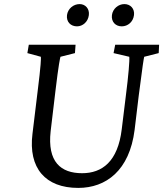

<svg xmlns="http://www.w3.org/2000/svg" viewBox="-20 -909 799 940"><path d="M121 -690 114 -649 180 -631C181 -624 181 -594 164 -460L139 -254C118 -86 202 11 363 11C499 11 614 -74 639 -273L659 -439C678 -589 684 -624 686 -631L757 -649L759 -690H544L536 -649L613 -631C615 -614 609 -540 596 -439L576 -276C557 -118 480 -61 382 -61C278 -61 211 -116 228 -267L251 -460C267 -595 274 -624 276 -631L347 -649L350 -690ZM308 -835C304 -802 326 -780 357 -780C385 -780 411 -802 415 -835C419 -866 398 -889 370 -889C339 -889 312 -866 308 -835ZM528 -835C524 -802 546 -780 576 -780C606 -780 632 -802 636 -835C640 -866 619 -889 589 -889C559 -889 532 -866 528 -835Z"/></svg>

Font: TPK Tissa Web
Style: Italic
Weight: 400
Italic angle: -7°
Designer: Jacques Le Bailly, Suppakit Chalermlarp | Katatrad Co.,Ltd.
Foundry: Jacques Le Bailly, Cadson Demak Co.,Ltd.
Version: Version 5.000;Glyphs 3.1.2 (3151)